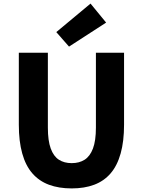

<svg xmlns="http://www.w3.org/2000/svg" viewBox="-20 -1037 795 1071"><path d="M380 14Q308 14 253 -6.5Q198 -27 160.5 -70Q123 -113 104 -181Q85 -249 85 -341V-743H247V-325Q247 -252 263 -208.5Q279 -165 308.5 -146Q338 -127 380 -127Q422 -127 452 -146Q482 -165 498.5 -208.5Q515 -252 515 -325V-743H672V-341Q672 -249 653 -181Q634 -113 597 -70Q560 -27 505.5 -6.5Q451 14 380 14ZM365 -777 294 -858 485 -1017 572 -911Z"/></svg>

Font: Noto Sans JP Thin ExtraBold
Style: Regular
Weight: 800
Version: Version 2.004-H2;hotconv 1.0.118;makeotfexe 2.5.65603